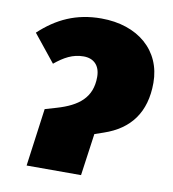

<svg xmlns="http://www.w3.org/2000/svg" viewBox="-68 -614 608 674"><g transform="rotate(10 236.5 -277.0)"><path d="M71 0H265L286 -150L318 -161C409 -192 459 -257 459 -363C459 -478 371 -554 240 -554C151 -554 83 -522 22 -465L100 -368C133 -395 163 -412 202 -412C238 -412 261 -390 261 -349C261 -275 215 -240 140 -218L99 -206Z"/></g></svg>

Font: Fira Sans Heavy
Style: Italic
Weight: 900
Italic angle: -8°
Designer: bBox Type GmbH & Carrois Corporate GbR & Edenspiekermann AG
Foundry: bBox Type GmbH & Carrois Corporate GbR & Edenspiekermann AG
Version: Version 4.301;PS 004.301;hotconv 1.0.88;makeotf.lib2.5.64775